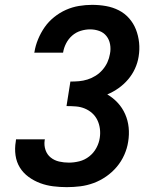

<svg xmlns="http://www.w3.org/2000/svg" viewBox="-20 -763 640 791"><path d="M255 8Q227 8 199 4.5Q171 1 145.5 -8.5Q120 -18 98 -34Q76 -50 62 -72.5Q48 -95 44 -123Q40 -151 45 -180L46 -189H165L164 -185Q161 -164 167.5 -145Q174 -126 189 -114Q204 -102 223.5 -97.5Q243 -93 264 -93Q285 -93 307 -98.5Q329 -104 347.5 -118.5Q366 -133 377 -153.5Q388 -174 391 -195Q394 -214 391.5 -233Q389 -252 381 -268.5Q373 -285 359.5 -297Q346 -309 329 -316Q312 -323 293 -324.5Q274 -326 254 -326L270 -427Q288 -427 305.5 -428.5Q323 -430 340.5 -435.5Q358 -441 374 -451Q390 -461 402.5 -475.5Q415 -490 422.5 -506.5Q430 -523 433 -541Q437 -561 433.5 -580.5Q430 -600 418.5 -614.5Q407 -629 389 -635.5Q371 -642 351 -642Q332 -642 312.5 -636Q293 -630 277.5 -616.5Q262 -603 252.5 -584.5Q243 -566 240 -547V-546H121L122 -549Q126 -575 137 -601.5Q148 -628 164 -651Q180 -674 203 -692.5Q226 -711 252 -722.5Q278 -734 305.5 -738.5Q333 -743 359 -743Q389 -743 417 -738Q445 -733 469.5 -720.5Q494 -708 512 -687.5Q530 -667 540 -641.5Q550 -616 553 -587.5Q556 -559 551 -529Q547 -504 536 -480Q525 -456 507.5 -435.5Q490 -415 468 -399.5Q446 -384 422 -374Q446 -360 465 -339.5Q484 -319 495.5 -293Q507 -267 510 -238Q513 -209 508 -179Q504 -152 492 -125Q480 -98 461 -75.5Q442 -53 417.5 -36Q393 -19 366 -9Q339 1 311 4.5Q283 8 255 8Z"/></svg>

Font: Iosevka Extended
Style: Bold Italic
Weight: 700
Width: 7
Italic angle: -9°
Monospace: yes
Designer: Belleve Invis
Foundry: Belleve Invis
Version: Version 32.5.0; ttfautohint (v1.8.4)